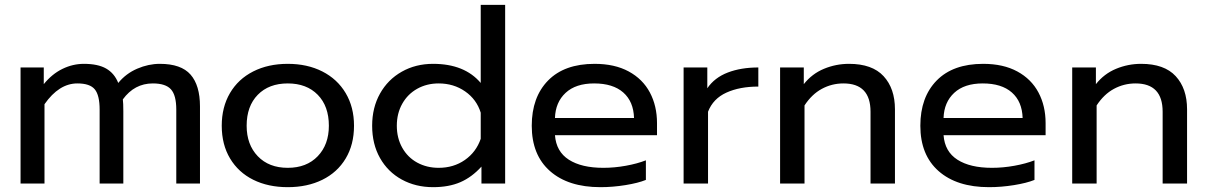

<svg xmlns="http://www.w3.org/2000/svg" viewBox="-20 -759 4989 794"><path d="M65 -480H161V-411Q195 -453 238 -474Q281 -495 327 -495Q385 -495 419 -475.5Q453 -456 469 -416Q501 -455 547.5 -475Q594 -495 641 -495Q729 -495 768 -450.5Q807 -406 807 -319V0H709V-306Q709 -365 687 -389.5Q665 -414 612 -414Q536 -414 488 -348Q490 -333 490 -299V0H392V-306Q392 -365 372 -389.5Q352 -414 300 -414Q224 -414 164 -328V0H65Z M897 -239Q897 -316 931 -374Q965 -432 1027 -463.5Q1089 -495 1170 -495Q1251 -495 1313 -463.5Q1375 -432 1409.5 -374Q1444 -316 1444 -239Q1444 -161 1409.5 -103.5Q1375 -46 1313 -15.5Q1251 15 1170 15Q1089 15 1027.5 -15.5Q966 -46 931.5 -103.5Q897 -161 897 -239ZM1340 -239Q1340 -320 1294 -367Q1248 -414 1170 -414Q1092 -414 1046 -367Q1000 -320 1000 -239Q1000 -161 1046 -113Q1092 -65 1170 -65Q1248 -65 1294 -113Q1340 -161 1340 -239Z M1519 -239Q1519 -314 1551.5 -372Q1584 -430 1641.5 -462.5Q1699 -495 1771 -495Q1901 -495 1968 -416V-739H2069V0H1971V-70Q1931 -26 1883.5 -5.5Q1836 15 1771 15Q1699 15 1641.5 -16.5Q1584 -48 1551.5 -105.5Q1519 -163 1519 -239ZM1968 -185V-293Q1951 -348 1903.5 -381Q1856 -414 1794 -414Q1745 -414 1705.5 -392Q1666 -370 1643.5 -330Q1621 -290 1621 -239Q1621 -188 1643.5 -148Q1666 -108 1705.5 -86.5Q1745 -65 1794 -65Q1856 -65 1902.5 -97.5Q1949 -130 1968 -185Z M2179 -239Q2179 -357 2246.5 -426Q2314 -495 2439 -495Q2522 -495 2580 -463.5Q2638 -432 2667.5 -376.5Q2697 -321 2697 -250V-200H2275Q2280 -132 2332.5 -98.5Q2385 -65 2475 -65Q2521 -65 2568 -73.5Q2615 -82 2651 -96V-15Q2619 -2 2566.5 6.5Q2514 15 2463 15Q2330 15 2254.5 -51.5Q2179 -118 2179 -239ZM2602 -271Q2600 -339 2557.5 -376.5Q2515 -414 2437 -414Q2361 -414 2319 -375Q2277 -336 2275 -271Z M2807 -480H2905V-394Q2935 -438 2989.5 -459Q3044 -480 3116 -480V-401Q3039 -401 2984 -376Q2929 -351 2908 -297V0H2807Z M3206 -480H3304V-411Q3338 -454 3387.5 -474.5Q3437 -495 3491 -495Q3587 -495 3634 -444Q3681 -393 3681 -307V0H3580V-297Q3580 -414 3468 -414Q3420 -414 3378.5 -391.5Q3337 -369 3307 -323V0H3206Z M3786 -239Q3786 -357 3853.5 -426Q3921 -495 4046 -495Q4129 -495 4187 -463.5Q4245 -432 4274.5 -376.5Q4304 -321 4304 -250V-200H3882Q3887 -132 3939.5 -98.5Q3992 -65 4082 -65Q4128 -65 4175 -73.5Q4222 -82 4258 -96V-15Q4226 -2 4173.5 6.5Q4121 15 4070 15Q3937 15 3861.5 -51.5Q3786 -118 3786 -239ZM4209 -271Q4207 -339 4164.5 -376.5Q4122 -414 4044 -414Q3968 -414 3926 -375Q3884 -336 3882 -271Z M4414 -480H4512V-411Q4546 -454 4595.5 -474.5Q4645 -495 4699 -495Q4795 -495 4842 -444Q4889 -393 4889 -307V0H4788V-297Q4788 -414 4676 -414Q4628 -414 4586.5 -391.5Q4545 -369 4515 -323V0H4414Z"/></svg>

Font: Prompt
Style: Regular
Weight: 400
Designer: Katatrad Team
Foundry: CadsonDemak
Version: Version 1.001